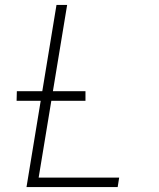

<svg xmlns="http://www.w3.org/2000/svg" viewBox="-20 -755 640 775"><path d="M87 0 208 -735H251L136 -38H461L455 0ZM47 -348 48 -387H325V-348Z"/></svg>

Font: Iosevka Aile XLt Obl
Style: Regular
Weight: 200
Italic angle: -9°
Designer: Belleve Invis
Foundry: Belleve Invis
Version: Version 31.1.0; ttfautohint (v1.8.4)